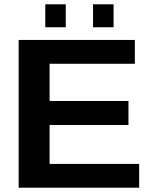

<svg xmlns="http://www.w3.org/2000/svg" viewBox="-20 -874 709 894"><path d="M627.9 0H66.9V-688H607.9V-577.1H210.9V-403.8H578.1V-292H210.9V-110.8H627.9ZM508.8 -747.1H413.1V-854H508.8ZM286.1 -747.1H190.9V-854H286.1Z"/></svg>

Font: Libra Sans Modern
Style: Bold
Weight: 700
Foundry: Stefan Peev, Context Ltd
Version: Version 1.000